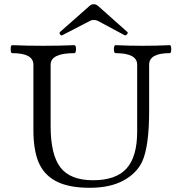

<svg xmlns="http://www.w3.org/2000/svg" viewBox="-20 -881 843 914"><path d="M407 13Q308 13 248.5 -17.5Q189 -48 163 -110Q139 -169 139 -263V-573Q139 -628 38 -628Q33 -628 31.5 -637.5Q30 -647 31.5 -656.5Q33 -666 38 -666Q112 -663 186 -663Q261 -663 334 -666Q339 -666 341 -656.5Q343 -647 341 -637.5Q339 -628 334 -628Q221 -628 221 -573V-281Q221 -144 268 -83.5Q315 -23 423 -23Q532 -23 582.5 -79Q633 -135 633 -255V-573Q633 -628 530 -628Q525 -628 523 -637.5Q521 -647 523 -656.5Q525 -666 530 -666Q595 -663 659 -663Q723 -663 788 -666Q793 -666 794.5 -656.5Q796 -647 794.5 -637.5Q793 -628 788 -628Q690 -628 690 -573V-356Q690 -271 682 -210.5Q674 -150 657 -112Q630 -55 566.5 -21Q503 13 407 13ZM278 -714Q271 -710 266 -717Q261 -724 266 -729L403 -850Q414 -861 426 -861Q439 -861 450 -850L586 -729Q591 -725 584.5 -717.5Q578 -710 572 -714L445 -782Q437 -786 426 -786Q416 -786 409 -782Z"/></svg>

Font: Junicode SmExp
Style: Regular
Weight: 400
Width: 6
Designer: Peter S. Baker
Version: Version 2.205; ttfautohint (v1.8.4)